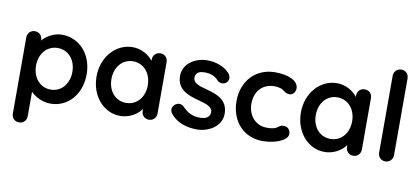

<svg xmlns="http://www.w3.org/2000/svg" viewBox="-81 -1032 3337 1524"><g transform="rotate(10 1588.0 -270.0)"><path d="M189 139V-57C223 -23 282 10 350 10C485 10 592 -104 592 -268C592 -431 485 -545 346 -545C278 -545 217 -505 189 -470V-474C189 -509 164 -535 129 -535C94 -535 69 -509 69 -474V139C69 175 94 200 129 200C164 200 189 174 189 139ZM477 -268C477 -173 418 -100 331 -100C243 -100 184 -173 184 -268C184 -363 243 -435 331 -435C418 -435 477 -363 477 -268Z M1080 -61C1080 -26 1105 0 1140 0C1175 0 1200 -26 1200 -61V-474C1200 -510 1175 -535 1140 -535C1105 -535 1080 -509 1080 -474V-464C1045 -509 985 -545 915 -545C782 -545 672 -426 672 -267C672 -107 778 10 910 10C982 10 1047 -28 1080 -76ZM792 -267C792 -362 851 -435 938 -435C1026 -435 1085 -362 1085 -267C1085 -172 1026 -100 938 -100C851 -100 792 -172 792 -267Z M1528 10C1621 10 1725 -47 1725 -150C1725 -267 1630 -295 1549 -317C1490 -333 1439 -346 1439 -392C1439 -442 1485 -447 1515 -447C1564 -447 1603 -428 1626 -399C1643 -383 1674 -380 1694 -396C1722 -419 1715 -450 1700 -470C1658 -523 1579 -545 1518 -545C1420 -545 1324 -486 1324 -387C1324 -269 1425 -242 1508 -219C1567 -203 1617 -188 1617 -145C1617 -93 1568 -87 1539 -86C1475 -86 1436 -108 1398 -147C1375 -170 1350 -170 1329 -157C1295 -135 1299 -102 1312 -83C1364 -13 1449 10 1528 10Z M1800 -267C1800 -110 1900 10 2058 10C2163 10 2258 -31 2258 -81C2258 -113 2239 -138 2204 -138C2174 -138 2165 -122 2146 -112C2130 -104 2106 -100 2073 -100C1983 -100 1920 -171 1920 -267C1920 -364 1978 -435 2080 -435C2093 -435 2127 -430 2141 -422C2163 -409 2172 -393 2205 -393C2235 -393 2252 -421 2252 -448C2252 -507 2176 -545 2063 -545C1909 -545 1800 -431 1800 -267Z M2727 -61C2727 -26 2752 0 2787 0C2822 0 2847 -26 2847 -61V-474C2847 -510 2822 -535 2787 -535C2752 -535 2727 -509 2727 -474V-464C2692 -509 2632 -545 2562 -545C2429 -545 2319 -426 2319 -267C2319 -107 2425 10 2557 10C2629 10 2694 -28 2727 -76ZM2439 -267C2439 -362 2498 -435 2585 -435C2673 -435 2732 -362 2732 -267C2732 -172 2673 -100 2585 -100C2498 -100 2439 -172 2439 -267Z M3106 -679C3106 -714 3081 -740 3047 -740C3012 -740 2986 -714 2986 -679V-61C2986 -26 3011 0 3045 0C3080 0 3106 -26 3106 -61Z"/></g></svg>

Font: Hotpoint
Style: Bold
Weight: 700
Designer: Andrew Paglinawan, Luciano Perondi, Riccardo Olocco
Foundry: CAST Cooperativa Anonima Servizi Tipografici
Version: Version 1.000;PS 2.1;hotconv 16.6.51;makeotf.lib2.5.65220